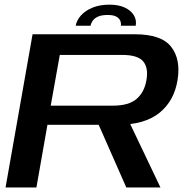

<svg xmlns="http://www.w3.org/2000/svg" viewBox="-20 -826 841 846"><path d="M4.5 0H140.5L189 -276H497Q617.5 -276 682.8 -329Q748 -382 762.5 -474.5Q777 -565 734 -620Q691 -675 574.5 -675H123.5ZM536.5 0H687L533 -323L395.5 -320ZM203.5 -360.5 243.5 -584H518Q588 -584 611.5 -554.8Q635 -525.5 625 -472Q616 -419.5 581.5 -390Q547 -360.5 478.5 -360.5ZM462.5 -805.5Q420.5 -805.5 388.8 -792.8Q357 -780 337.5 -758.8Q318 -737.5 313.5 -712.5H379Q381.5 -725.5 389.8 -736.2Q398 -747 413.5 -753.5Q429 -760 454.5 -760Q478 -760 491 -753.5Q504 -747 509.2 -736.2Q514.5 -725.5 512.5 -712.5H578Q582.5 -737.5 569.8 -758.8Q557 -780 529.5 -792.8Q502 -805.5 462.5 -805.5Z"/></svg>

Font: Anybody Expanded Medium
Style: Italic
Weight: 500
Width: 7
Italic angle: -10°
Version: Version 1.113;gftools[0.9.25]